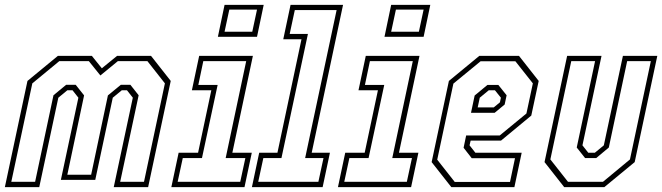

<svg xmlns="http://www.w3.org/2000/svg" viewBox="-30 -770 2724 790"><path d="M-10 0 83 -437 208 -540H348L389 -489L451.5 -540H591.5L672.5 -437L579.5 0H438L516.5 -368L492.5 -398.5H471L434 -368L362 -30H220.5L292.5 -368L268.5 -398.5H247L210 -368L131.5 0ZM16.5 -22H114.5L190 -378L242 -421H281.5L316 -377.5L247 -51H345L414 -377.5L467 -421H506.5L540.5 -378L464.5 -22H562.5L648.5 -427L576.5 -518.5H455L383 -459.5L335.5 -518.5H214L103 -427Z M866.5 -618.5 894 -750H1055L1027.5 -618.5ZM894 -639.5H1008L1027.5 -730.5H913.5ZM675 0 705 -141.5H785L839.5 -398.5H759.5L789.5 -540H1010.5L926 -141.5H1006L976 0ZM701 -22H958.5L979.5 -119.5H898.5L983 -518.5H806.5L786 -420.5H865.5L801 -119.5H722Z M1006.5 0 1036.5 -141.5H1111.5L1210.5 -608.5H1135.5L1165.5 -750H1381.5L1252.5 -141.5H1327.5L1297.5 0ZM1032.5 -22H1280L1301 -119.5H1225.5L1355 -728.5H1183L1162 -630.5H1237L1128 -119.5H1053.5Z M1552 -618.5 1579.5 -750H1740.5L1713 -618.5ZM1579.5 -639.5H1693.5L1713 -730.5H1599ZM1360.5 0 1390.5 -141.5H1470.5L1525 -398.5H1445L1475 -540H1696L1611.5 -141.5H1691.5L1661.5 0ZM1386.5 -22H1644L1665 -119.5H1584L1668.5 -518.5H1492L1471.5 -420.5H1551L1486.5 -119.5H1407.5Z M2105.5 -540 2186.5 -437 2156 -294.5 2031.5 -191.5H1906.5L1902 -172L1926 -141.5H2116.5L2086.5 0H1827L1746 -103L1817 -437L1942 -540ZM2090.5 -518H1947.5L1835.5 -426L1769 -113L1841 -21.5H2068.5L2089 -119H1911L1877.5 -162L1888 -212.5H2026L2136 -303L2162.5 -427ZM2020.5 -420.5 2054.5 -378 2046.5 -340 2005.5 -306H1908L1923 -377L1975.5 -420.5ZM2006.5 -398.5H1981L1944 -368L1935.5 -328H2001.5L2027 -349L2031 -368Z M2291.5 0 2210.5 -103 2303.5 -540H2445L2366.5 -172L2390.5 -141.5H2417.5L2454.5 -172L2533 -540H2674.5L2581.5 -103L2456.5 0ZM2307 -22H2451L2562 -114L2648 -518.5H2550.5L2475 -163L2423 -119.5H2377.5L2343 -163L2418.5 -518.5H2320.5L2234.5 -114Z"/></svg>

Font: Tourney Condensed ExtraLight
Style: Italic
Weight: 200
Width: 3
Italic angle: -12°
Designer: Tyler Finck
Foundry: Etcetera Type Co
Version: Version 1.010; ttfautohint (v1.8.3)